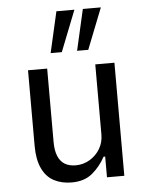

<svg xmlns="http://www.w3.org/2000/svg" viewBox="-53 -786 647 839"><g transform="rotate(-5 270.0 -366.5)"><path d="M228 9Q184 9 150.5 -8.5Q117 -26 98.5 -65Q80 -104 80 -164V-496H164V-174Q164 -137 174 -112.5Q184 -88 203.5 -76Q223 -64 252 -64Q285 -64 313.5 -81Q342 -98 358.5 -126Q375 -154 375 -188V-496H459V0H383V-91H376Q354 -50 319 -20.5Q284 9 228 9ZM301 -562 342 -742H421L350 -562ZM185 -562 226 -742H305L234 -562Z"/></g></svg>

Font: Nunito Sans 7pt Condensed
Style: Regular
Weight: 400
Width: 3
Designer: Vernon Adams
Foundry: Vernon Adams
Version: Version 3.101;gftools[0.9.27]